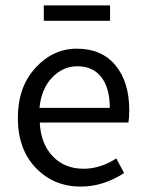

<svg xmlns="http://www.w3.org/2000/svg" viewBox="-20 -678 539 710"><path d="M46 -242Q46 -356 111 -427Q176 -498 264 -498Q356 -498 407 -436.5Q458 -375 458 -270Q458 -243 455 -225H127Q131 -146 175 -100Q219 -54 289 -54Q351 -54 410 -92L439 -38Q361 12 279 12Q179 12 112.5 -57Q46 -126 46 -242ZM126 -279H386Q386 -353 354.5 -393Q323 -433 266 -433Q213 -433 173 -391.5Q133 -350 126 -279ZM142 -601V-658H387V-601Z"/></svg>

Font: RibengUni
Style: Regular
Weight: 400
Designer: (1) Dr. Andrew Glass (Program Manager at Microsoft Corporation)
(2) Bivuti Chakma (Suz Moriz)
(3) Paul D. Hunt (Adobe Co
Foundry: Bivuti Chakma and Jyoti Chakma
Version: Version 1.2020